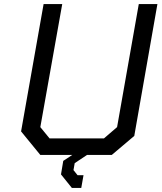

<svg xmlns="http://www.w3.org/2000/svg" viewBox="-20 -757 789 938"><path d="M331 161 278 95 289 29 333 0H177L83 -115L193 -737H284L177 -136L222 -81H488L552 -136L658 -737H749L636 -93L526 0H405L345 40L339 74L359 99H388L377 161Z"/></svg>

Font: Tomorrow
Style: Italic
Weight: 400
Italic angle: -10°
Designer: Tony de Marco, Monica Rizzolli
Foundry: Just in Type
Version: Version 2.002